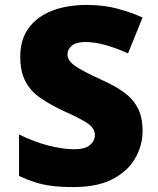

<svg xmlns="http://www.w3.org/2000/svg" viewBox="-20 -746 640 777"><path d="M277 11Q228 11 191.5 6.5Q155 2 123 -8Q91 -18 57 -34V-202Q115 -173 174 -157.5Q233 -142 281 -142Q324 -142 344 -159Q364 -176 364 -199Q364 -227 334.5 -247Q305 -267 235 -298Q182 -323 143 -350Q104 -377 83 -416.5Q62 -456 62 -517Q62 -586 96 -632.5Q130 -679 190.5 -702.5Q251 -726 331 -726Q401 -726 457 -710.5Q513 -695 557 -675L498 -530Q452 -551 407.5 -563.5Q363 -576 325 -576Q288 -576 270.5 -561Q253 -546 253 -526Q253 -501 283.5 -479.5Q314 -458 393 -422Q445 -399 481.5 -372.5Q518 -346 537.5 -309Q557 -272 557 -216Q557 -158 527.5 -106Q498 -54 436.5 -21.5Q375 11 277 11Z"/></svg>

Font: Noto Sans Mono Black
Style: Regular
Weight: 900
Designer: Monotype Design Team
Foundry: Monotype Imaging Inc.
Version: Version 2.014